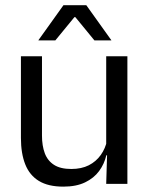

<svg xmlns="http://www.w3.org/2000/svg" viewBox="-20 -703 573 734"><path d="M60 -488H140.5V-184.5Q140.5 -146 151.2 -117.2Q162 -88.5 186.5 -72.8Q211 -57 252.5 -57Q291.5 -57 319.5 -71.2Q347.5 -85.5 365.2 -110.5Q383 -135.5 389.5 -167L404 -109.5H386.5Q379 -76.5 359 -49.2Q339 -22 305.2 -5.8Q271.5 10.5 222 10.5Q164.5 10.5 128.8 -11.2Q93 -33 76.5 -74.8Q60 -116.5 60 -175.5ZM386 -488H467V0H386L389.5 -117L386 -122ZM127 -549.5 222.5 -683H310L405.5 -549.5V-548.5H341L268 -637.5H264.5L191.5 -548.5H127Z"/></svg>

Font: Anek Malayalam
Style: Regular
Weight: 400
Version: Version 1.003